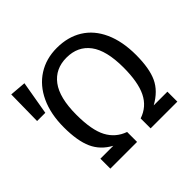

<svg xmlns="http://www.w3.org/2000/svg" viewBox="-164 -896 1092 1092"><g transform="rotate(-45 381.5 -350.5)"><path d="M708 -354Q708 -246 679 -183.5Q650 -121 576 -80H686V0H471V-80Q542 -104 574.5 -170Q607 -236 607 -354Q607 -491 557.5 -557Q508 -623 417 -623Q327 -623 277 -556.5Q227 -490 227 -353Q227 -230 260.5 -167Q294 -104 362 -80V0H147V-80H251Q184 -116 155 -180Q126 -244 126 -353Q126 -460 162.5 -538.5Q199 -617 265 -659Q331 -701 417 -701Q506 -701 571.5 -660.5Q637 -620 672.5 -541.5Q708 -463 708 -354ZM145 -689 110 -486H44L47 -697Z"/></g></svg>

Font: Fira GO
Style: Regular
Weight: 400
Designer: Carrois Corporate
Foundry: Carrois Corporate GbR
Version: Version 0.300